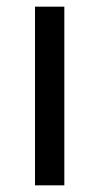

<svg xmlns="http://www.w3.org/2000/svg" viewBox="-20 -556 298 576"><path d="M173 0H85V-536H173Z"/></svg>

Font: Noto Sans Gurmukhi
Style: Regular
Weight: 400
Designer: Jelle Bosma - Monotype Design Team
Foundry: Monotype Imaging Inc.
Version: Version 2.003